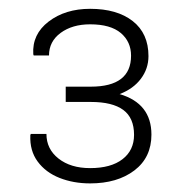

<svg xmlns="http://www.w3.org/2000/svg" viewBox="-20 -742 447 442"><path d="M189 -542.5H131.3V-507.3H189Q238.8 -507.3 263.7 -489Q288.6 -470.7 288.6 -431.6Q288.6 -396 262 -375.5Q235.4 -355 187.5 -355Q142.6 -355 114.7 -377Q86.9 -398.9 86.9 -433.6H50.8L49.8 -430.7Q48.3 -395 66.7 -370.1Q85 -345.2 116.9 -332.5Q148.9 -319.8 187.5 -319.8Q250 -319.8 289.3 -349.6Q328.6 -379.4 328.6 -432.1Q328.6 -503.9 255.4 -525.4Q287.1 -537.6 304.4 -560.8Q321.8 -584 321.8 -612.8Q321.8 -665 285.6 -693.4Q249.5 -721.7 187.5 -721.7Q130.4 -721.7 92 -692.4Q53.7 -663.1 56.6 -617.2L57.6 -614.3H92.8Q92.8 -646.5 119.6 -666.3Q146.5 -686 187.5 -686Q234.4 -686 258.1 -666Q281.7 -646 281.7 -613.8Q281.7 -542.5 189 -542.5Z"/></svg>

Font: Roboto Slab ExtraLight
Style: Regular
Weight: 250
Designer: Google
Version: Version 2.000; ttfautohint (v1.8.1.43-b0c9)